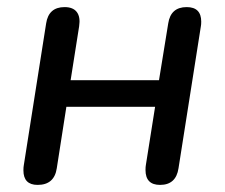

<svg xmlns="http://www.w3.org/2000/svg" viewBox="-20 -514 633 541"><path d="M46 -34Q46 -43 47 -48L110 -448Q117 -494 162 -494Q186 -494 196.5 -480Q207 -466 203 -440L179 -288H428L454 -448Q461 -494 506 -494Q547 -494 547 -453Q547 -445 546 -440L483 -40Q476 7 431 7Q390 7 390 -35Q390 -44 391 -49L417 -213H167L140 -40Q133 7 86 7Q46 7 46 -34Z"/></svg>

Font: SN Pro
Style: Italic
Weight: 400
Italic angle: -9°
Designer: Tobias Whetton
Foundry: Supernotes
Version: Version 1.003